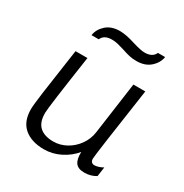

<svg xmlns="http://www.w3.org/2000/svg" viewBox="-167 -849 952 992"><g transform="rotate(30 308.5 -353.0)"><path d="M142 -156Q142 -100 170.5 -74.5Q199 -49 252 -49Q292 -49 328.5 -69Q365 -89 390 -124Q415 -159 421 -202L464 -511H535Q474 -97 474 -75Q474 -62 480.5 -55.5Q487 -49 497 -49Q508 -49 522 -53.5Q536 -58 548 -65L540 -9Q510 10 471 10Q433 10 418 -11.5Q403 -33 405 -75Q374 -37 327.5 -13.5Q281 10 230 10Q156 10 112.5 -26.5Q69 -63 69 -137Q69 -160 80 -241Q91 -322 106 -422Q122 -532 119 -511H190Q142 -190 142 -156ZM416 -624Q393 -624 373 -628.5Q353 -633 327 -642Q322 -643 298.5 -650Q275 -657 252 -657Q206 -657 192 -624H149Q154 -660 184.5 -688Q215 -716 267 -716Q303 -716 359 -698Q408 -683 431 -683Q478 -683 492 -716H535Q529 -679 498 -651.5Q467 -624 416 -624Z"/></g></svg>

Font: Chivo Light Italic
Style: Regular
Weight: 300
Italic angle: -8.05°
Designer: Hector Gatti
Foundry: Omnibus-Type
Version: Version 1.007